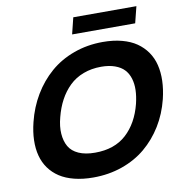

<svg xmlns="http://www.w3.org/2000/svg" viewBox="-104 -1102 1143 1208"><g transform="rotate(-10 467.5 -497.5)"><path d="M738.8 -399.9Q750 -446.3 751.2 -486.1Q752.4 -525.9 742.2 -559.8Q731.9 -593.8 710 -617.4Q688 -641.1 650.6 -654.5Q613.3 -668 563 -668Q500.5 -668 448.5 -648.2Q396.5 -628.4 359.1 -592Q321.8 -555.7 295.9 -507.6Q270 -459.5 254.9 -399.9Q239.7 -343.3 243.2 -295.9Q246.6 -248.5 266.1 -214.4Q285.6 -180.2 328.1 -161.1Q370.6 -142.1 433.1 -142.1Q557.1 -142.1 632.8 -211.2Q708.5 -280.3 738.8 -399.9ZM910.2 -399.9Q887.7 -309.1 841.6 -234.1Q795.4 -159.2 730.5 -104.7Q665.5 -50.3 579.6 -20.3Q493.7 9.8 395 9.8Q328.6 9.8 274.2 -3.9Q219.7 -17.6 180.9 -43Q142.1 -68.4 116 -104.7Q89.8 -141.1 77.9 -186.5Q65.9 -231.9 67.4 -285.6Q68.8 -339.4 84 -399.9Q106.4 -490.7 152.1 -567.4Q197.8 -644 262.7 -700.4Q327.6 -756.8 414.3 -788.3Q501 -819.8 600.1 -819.8Q667 -819.8 721.4 -805.4Q775.9 -791 814.5 -764.4Q853 -737.8 879.2 -700.2Q905.3 -662.6 916.7 -616Q928.2 -569.3 926.5 -514.9Q924.8 -460.4 910.2 -399.9ZM848.1 -1004.9 821.8 -899.9H418.9L444.8 -1004.9Z"/></g></svg>

Font: Sinkin Sans 700 Bold Italic
Style: Bold Italic
Weight: 700
Italic angle: -112°
Designer: Keith Bates
Foundry: K-Type
Version: Sinkin Sans (version 1.0)  by Keith Bates   •   © 2014   www